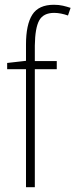

<svg xmlns="http://www.w3.org/2000/svg" viewBox="-20 -785 316 805"><path d="M218 -495H126V0H89V-495H10V-521L89 -530V-598Q89 -682 115.5 -723.5Q142 -765 206 -765Q227 -765 244 -761Q261 -757 276 -752L265 -720Q251 -725 236 -728Q221 -731 207 -731Q162 -731 144.5 -699.5Q127 -668 126 -594V-529H218Z"/></svg>

Font: Noto Sans Kannada Condensed ExtraLight
Style: Regular
Weight: 200
Width: 3
Designer: Jelle Bosma - Monotype Design Team
Foundry: Monotype Imaging Inc.
Version: Version 2.005; ttfautohint (v1.8.4.7-5d5b)